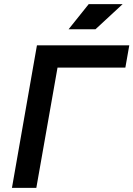

<svg xmlns="http://www.w3.org/2000/svg" viewBox="-20 -914 649 934"><path d="M38.1 0 140.6 -585 159.7 -693.4H608.9L589.8 -585H259.8L156.7 0ZM313.5 -771.5 411.6 -894H576.7L444.3 -771.5Z"/></svg>

Font: Cascadia Code PL SemiBold
Style: Italic
Weight: 600
Italic angle: -10°
Monospace: yes
Designer: Aaron Bell
Foundry: Saja Typeworks
Version: Version 2404.023; ttfautohint (v1.8.4)